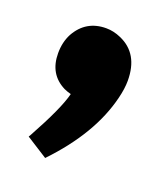

<svg xmlns="http://www.w3.org/2000/svg" viewBox="-73 -213 373 428"><g transform="rotate(20 113.5 1.0)"><path d="M194.3 -64.5Q194.3 -128.9 144.5 -150.4Q127 -158.2 109.4 -158.2Q61.5 -158.2 38.1 -116.2Q27.3 -95.7 27.3 -69.3Q27.3 -19.5 68.4 1Q77.1 4.9 85 6.8Q76.2 43 32.2 123Q30.3 126 29.3 127.9L80.1 160.2Q166 70.3 188.5 -22.5Q194.3 -45.9 194.3 -64.5Z"/></g></svg>

Font: Yaldevi Colombo
Style: Bold
Weight: 700
Designer: Sol Matas, Denzil Rajitha, Kosala Senevirathne and Pathum Egodawatta
Foundry: Mooniak
Version: Version 1.020 ; ttfautohint (v1.6)